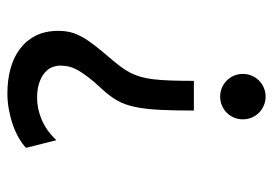

<svg xmlns="http://www.w3.org/2000/svg" viewBox="-136 -448 784 553"><g transform="rotate(90 256.5 -171.0)"><path d="M323.2 -478Q323.2 -464.4 318.1 -452.4Q313 -440.4 304.2 -431.6Q295.4 -422.9 283.4 -417.7Q271.5 -412.6 257.8 -412.6Q244.1 -412.6 232.2 -417.7Q220.2 -422.9 211.4 -431.6Q202.6 -440.4 197.5 -452.4Q192.4 -464.4 192.4 -478Q192.4 -491.7 197.5 -503.7Q202.6 -515.6 211.4 -524.4Q220.2 -533.2 232.2 -538.3Q244.1 -543.5 257.8 -543.5Q271.5 -543.5 283.4 -538.3Q295.4 -533.2 304.2 -524.4Q313 -515.6 318.1 -503.7Q323.2 -491.7 323.2 -478ZM405.3 146.5Q393.1 158.2 375.7 168Q358.4 177.7 337.9 184.8Q317.4 191.9 294.7 196Q272 200.2 249 200.2Q210 200.2 177 191.2Q144 182.1 119.9 163.8Q95.7 145.5 82 118.2Q68.4 90.8 68.4 53.7Q68.4 34.7 72.3 18.8Q76.2 2.9 85.2 -13.7Q94.2 -30.3 108.9 -49.3Q123.5 -68.4 144.5 -92.8Q159.2 -109.9 170.2 -124.3Q181.2 -138.7 188.7 -153.3Q196.3 -168 200.9 -184.3Q205.6 -200.7 208 -221.9Q210.4 -243.2 211.4 -271.2Q212.4 -299.3 212.4 -336.9H297.9Q297.9 -276.9 295.7 -235.8Q293.5 -194.8 287.1 -165.8Q280.8 -136.7 268.6 -115.5Q256.3 -94.2 236.8 -73.2Q213.4 -48.3 200 -30.3Q186.5 -12.2 179.4 1.7Q172.4 15.6 170.4 26.9Q168.5 38.1 168.5 48.8Q168.5 59.6 173.1 71.3Q177.7 83 188.7 92.5Q199.7 102.1 217.8 108.4Q235.8 114.7 262.7 114.7Q292 114.7 323.7 101.6Q355.5 88.4 383.3 59.1Z"/></g></svg>

Font: Andika New Basic
Style: Regular
Weight: 400
Designer: Victor Gaultney, Annie Olsen, Julie Remington, Don Collingsworth, Eric Hays
Foundry: SIL International
Version: Version 5.500; ttfautohint (v1.8.3)